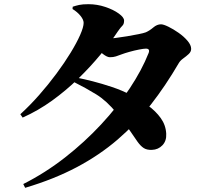

<svg xmlns="http://www.w3.org/2000/svg" viewBox="-20 -827 1040 916"><path d="M91 51Q196 -2 290 -75.5Q384 -149 462.5 -233.5Q541 -318 599 -405.5Q657 -493 689 -574Q697 -595 676 -595Q666 -595 643 -590.5Q620 -586 597 -579.5Q574 -573 561 -568Q545 -562 533 -558Q521 -554 504 -554Q491 -554 471 -569.5Q451 -585 429 -604L449 -646Q466 -644 476 -643.5Q486 -643 497 -643Q507 -643 532 -646Q557 -649 586.5 -654Q616 -659 641 -664Q666 -669 676 -673Q694 -681 711.5 -696Q729 -711 748 -711Q760 -711 783.5 -699.5Q807 -688 832 -670.5Q857 -653 874.5 -632.5Q892 -612 892 -594Q892 -580 880 -569Q868 -558 854 -548Q840 -538 833 -526Q770 -418 699 -327Q628 -236 541.5 -161.5Q455 -87 346.5 -29.5Q238 28 100 69ZM705 -112Q681 -111 666 -120.5Q651 -130 636 -151Q621 -172 598.5 -205.5Q576 -239 537 -287Q489 -346 439.5 -376.5Q390 -407 334 -435L349 -456Q380 -450 423 -439Q466 -428 514 -412Q562 -396 604 -374Q647 -352 685 -324.5Q723 -297 747 -263.5Q771 -230 773 -189Q775 -155 755 -134Q735 -113 705 -112ZM77 -282Q123 -324 167 -374Q211 -424 249.5 -476Q288 -528 317 -575.5Q346 -623 362.5 -660.5Q379 -698 379 -718Q379 -733 364 -751.5Q349 -770 326 -784L327 -795Q342 -800 358 -803.5Q374 -807 402 -807Q443 -807 482 -794Q521 -781 546.5 -762.5Q572 -744 572 -729Q572 -712 564 -704.5Q556 -697 542 -677Q507 -624 459 -566Q411 -508 353 -451.5Q295 -395 228.5 -347Q162 -299 88 -266Z"/></svg>

Font: Noto Serif JP Black
Style: Regular
Weight: 900
Designer: Ryoko NISHIZUKA 西塚涼子 (kana & ideographs); Frank Grießhammer (Latin, Greek & Cyrillic); Wenlong ZHANG 张文龙 (bopomofo); San
Foundry: Adobe
Version: Version 2.003-H1;hotconv 1.1.1;makeotfexe 2.6.0